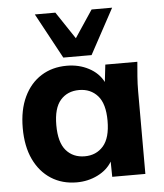

<svg xmlns="http://www.w3.org/2000/svg" viewBox="-54 -808 740 866"><g transform="rotate(-5 316.0 -374.5)"><path d="M259 11Q193 11 143 -21Q93 -53 65 -112Q37 -171 37 -254Q37 -336 65 -395Q93 -454 143 -485.5Q193 -517 259 -517Q314 -517 358.5 -493.5Q403 -470 424 -429L433 -507H578Q575 -474 572.5 -440.5Q570 -407 570 -375V0H420L419 -69Q397 -32 353.5 -10.5Q310 11 259 11ZM305 -103Q357 -103 389 -139.5Q421 -176 421 -254Q421 -331 389 -367Q357 -403 305 -403Q252 -403 220.5 -367Q189 -331 189 -254Q189 -176 220.5 -139.5Q252 -103 305 -103ZM247 -555 136 -760H229L311 -637L393 -760H486L375 -555Z"/></g></svg>

Font: Mulish ExtraBold
Style: Regular
Weight: 800
Designer: Vernon Adams
Foundry: Vernon Adams
Version: Version 3.603; ttfautohint (v1.8.3)